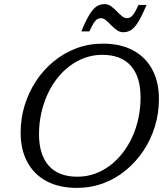

<svg xmlns="http://www.w3.org/2000/svg" viewBox="-20 -905 806 935"><path d="M170 -251Q170 -152 217.2 -98.2Q264.5 -44.5 357 -44.5Q400.5 -44.5 440 -58.2Q479.5 -72 514 -97.8Q548.5 -123.5 576.2 -158.8Q604 -194 623.8 -237Q643.5 -280 654 -329.2Q664.5 -378.5 664.5 -431Q664.5 -530.5 617.5 -584.2Q570.5 -638 477.5 -638Q434.5 -638 394.8 -624Q355 -610 320.8 -584.5Q286.5 -559 258.8 -523.8Q231 -488.5 211.2 -445.2Q191.5 -402 180.8 -353Q170 -304 170 -251ZM754 -422.5Q754 -354 734.5 -290Q715 -226 678.8 -171.5Q642.5 -117 593 -76Q543.5 -35 483 -12.5Q422.5 10 354 10Q268.5 10 207.2 -22.5Q146 -55 113.2 -115.5Q80.5 -176 80.5 -259.5Q80.5 -328.5 100.2 -392.5Q120 -456.5 156 -511Q192 -565.5 241.8 -606.2Q291.5 -647 352 -669.8Q412.5 -692.5 480.5 -692.5Q566.5 -692.5 627.5 -660Q688.5 -627.5 721.2 -567Q754 -506.5 754 -422.5ZM693.5 -881Q671 -827 653.2 -798.2Q635.5 -769.5 618.2 -758.8Q601 -748 580 -748Q563.5 -748 548.8 -758.5Q534 -769 521.2 -782.5Q508.5 -796 496 -806.2Q483.5 -816.5 471.5 -816.5Q462.5 -816.5 454.2 -812Q446 -807.5 437 -793.8Q428 -780 415 -752H376Q398.5 -806 416.2 -834.8Q434 -863.5 451.2 -874.2Q468.5 -885 489.5 -885Q506 -885 520.8 -874.5Q535.5 -864 548.2 -850.5Q561 -837 573.5 -826.8Q586 -816.5 598 -816.5Q607 -816.5 615.2 -821Q623.5 -825.5 632.8 -839.5Q642 -853.5 654.5 -881Z"/></svg>

Font: Newsreader 14pt
Style: Italic
Weight: 400
Italic angle: -17°
Designer: Hugues Gentile
Foundry: Production Type
Version: Version 1.003